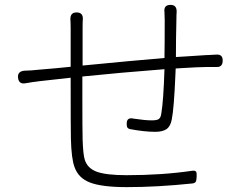

<svg xmlns="http://www.w3.org/2000/svg" viewBox="-20 -771 984 788"><path d="M501 -3Q398 -3 349 -22Q302 -40 286 -85Q273 -119 271 -201Q270 -243 270 -452Q202 -444 144 -438Q134 -437 113.5 -434Q93 -431 83 -429Q57 -425 54 -452Q51 -479 82 -481Q104 -481 140 -485Q158 -486 210 -491Q248 -495 270 -497V-575V-653Q270 -677 269 -689Q267 -720 294 -720Q321 -720 320 -693Q319 -681 319 -655V-502Q523 -522 655 -533Q656 -584 656 -688Q656 -693 655.5 -704Q655 -715 655 -721Q651 -751 680 -751Q706 -751 705 -722Q704 -711 704 -689Q703 -666 702.5 -613Q702 -560 702 -537Q713 -538 736 -539Q800 -543 828 -545Q830 -545 833 -545Q858 -547 869 -547Q894 -548 894 -523Q894 -496 871 -496Q849 -496 827 -496Q798 -496 718 -491Q707 -490 701 -490Q701 -482 700 -466Q694 -324 685 -281Q680 -253 664 -241.5Q648 -230 617 -230Q573 -230 514 -241Q505 -243 502 -249Q500 -253 500 -264Q500 -291 529 -284Q576 -277 602 -277Q623 -277 631 -282Q640 -288 642 -305Q651 -358 655 -487Q473 -473 318 -457Q318 -429 318 -374Q318 -233 319 -207Q319 -205 319 -200Q321 -137 328 -115Q339 -81 375 -67Q414 -52 500 -52Q644 -52 768 -70Q781 -72 785 -66Q788 -61 787 -44Q786 -30 784 -26Q780 -19 769 -18Q625 -3 501 -3Z"/></svg>

Font: GenSenRounded TW L
Style: Regular
Weight: 300
Version: Version 1.501;PS 1;hotconv 16.6.51;makeotf.lib2.5.65220